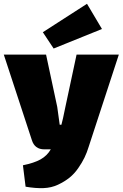

<svg xmlns="http://www.w3.org/2000/svg" viewBox="-23 -788 647 1013"><path d="M260 -532 203 -618 436 -768 515 -635ZM604 -500 445 -14Q436 16 423 43Q410 70 389.5 99.5Q369 129 343.5 149.5Q318 170 283 186.5Q248 203 206 204.5Q164 206 112 197L98 84Q157 72 191 53Q225 34 245 0H211Q160 0 145 -49L-3 -500H220L279 -224Q283 -197 292 -130H301Q308 -154 322 -224L381 -500Z"/></svg>

Font: Exo 2.0 Black
Style: Regular
Weight: 900
Designer: Natanael Gama
Version: Version 1.001;PS 001.001;hotconv 1.0.70;makeotf.lib2.5.58329